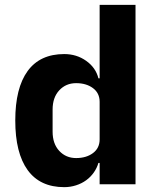

<svg xmlns="http://www.w3.org/2000/svg" viewBox="-20 -760 648 792"><path d="M391 -88H386Q380 -67 367 -48.5Q354 -30 335.5 -16.5Q317 -3 293.5 4.5Q270 12 245 12Q145 12 94 -58.5Q43 -129 43 -263Q43 -397 94 -467Q145 -537 245 -537Q296 -537 335.5 -509Q375 -481 386 -437H391V-740H539V0H391ZM294 -108Q336 -108 363.5 -128.5Q391 -149 391 -185V-340Q391 -376 363.5 -396.5Q336 -417 294 -417Q252 -417 224.5 -387.5Q197 -358 197 -308V-217Q197 -167 224.5 -137.5Q252 -108 294 -108Z"/></svg>

Font: IBM Plex Sans Thai
Style: Bold
Weight: 700
Designer: Mike Abbink, Paul van der Laan, Pieter van Rosmalen, Ben Mitchell, Mark Frömberg
Foundry: Bold Monday
Version: Version 1.2